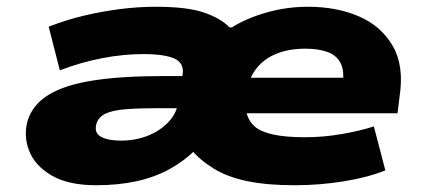

<svg xmlns="http://www.w3.org/2000/svg" viewBox="-20 -537 1254 568"><path d="M265 11Q182 11 132.5 -18Q83 -47 66 -91.5Q49 -136 62 -181Q77 -228 124.5 -257Q172 -286 256 -299Q340 -312 463 -312H553L538 -217H451Q393 -217 353.5 -214Q314 -211 292.5 -201Q271 -191 265 -170Q258 -143 279.5 -132Q301 -121 338 -121Q380 -121 416 -135Q452 -149 476.5 -174Q501 -199 506 -229L520 -315Q526 -350 496.5 -363.5Q467 -377 404 -377Q345 -377 282.5 -365Q220 -353 157 -329L124 -458Q175 -478 227.5 -490.5Q280 -503 334 -510Q388 -517 441 -517Q533 -517 583 -500Q633 -483 659 -456H666Q709 -483 768.5 -500Q828 -517 891 -517Q977 -517 1043 -488Q1109 -459 1142.5 -400Q1176 -341 1162 -251L1156 -202H669L685 -307H1018L994 -291Q999 -328 987.5 -350.5Q976 -373 949.5 -383Q923 -393 883 -393Q836 -393 799 -378.5Q762 -364 739 -335Q716 -306 709 -264L708 -259Q698 -193 734.5 -162Q771 -131 882 -131Q937 -131 991.5 -140.5Q1046 -150 1086 -163L1120 -33Q1068 -12 996.5 -0.5Q925 11 852 11Q770 11 712 -1Q654 -13 613.5 -37.5Q573 -62 545 -95H559Q527 -62 483 -37.5Q439 -13 384.5 -1Q330 11 265 11Z"/></svg>

Font: Nunito Sans 7pt Expanded Black
Style: Italic
Weight: 900
Width: 7
Italic angle: -9°
Designer: Vernon Adams
Foundry: Vernon Adams
Version: Version 3.101;gftools[0.9.27]